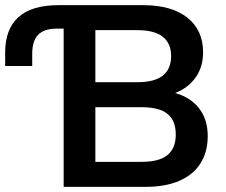

<svg xmlns="http://www.w3.org/2000/svg" viewBox="-20 -725 878 745"><path d="M227 0V-614H201Q152 -614 128.5 -590.5Q105 -567 105 -516V-469H0V-521Q0 -612 51.5 -658.5Q103 -705 208 -705H535Q646 -705 707 -656.5Q768 -608 768 -522Q768 -458 731 -414Q694 -370 630 -355V-370Q679 -363 714 -340Q749 -317 767.5 -281Q786 -245 786 -197Q786 -135 757.5 -90.5Q729 -46 675 -23Q621 0 546 0ZM350 -97H530Q598 -97 630 -123.5Q662 -150 662 -203Q662 -257 630 -283Q598 -309 530 -309H350ZM350 -406H513Q579 -406 611.5 -431.5Q644 -457 644 -507Q644 -557 611.5 -582.5Q579 -608 513 -608H350Z"/></svg>

Font: NunitoSans3
Style: Bold
Weight: 700
Designer: Vernon Adams
Foundry: Vernon Adams
Version: Version 3.101;gftools[0.9.27]